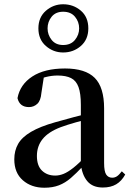

<svg xmlns="http://www.w3.org/2000/svg" viewBox="-20 -864 613 900"><path d="M188 16Q127 16 87 -19Q47 -54 47 -117Q47 -158 65 -189.5Q83 -221 125.5 -246Q168 -271 239 -291Q280 -303 328 -315.5Q376 -328 416 -337V-312Q376 -302 335.5 -290.5Q295 -279 265 -268Q207 -246 180 -212.5Q153 -179 153 -133Q153 -87 177 -64Q201 -41 239 -41Q258 -41 278 -49Q298 -57 324 -77.5Q350 -98 385 -135L398 -84H368Q338 -52 312 -29.5Q286 -7 256.5 4.5Q227 16 188 16ZM462 15Q414 15 389 -15Q364 -45 359 -96V-99V-372Q359 -426 348 -456Q337 -486 313 -498Q289 -510 250 -510Q223 -510 195 -503Q167 -496 132 -480L186 -506L174 -428Q171 -392 154.5 -377Q138 -362 116 -362Q72 -362 62 -404Q74 -468 131.5 -505.5Q189 -543 285 -543Q380 -543 424 -499Q468 -455 468 -356V-100Q468 -60 478 -45.5Q488 -31 506 -31Q518 -31 528 -37.5Q538 -44 551 -61L567 -46Q550 -15 524.5 0Q499 15 462 15ZM276 -653Q312 -653 331.5 -677Q351 -701 351 -731Q351 -762 331.5 -785.5Q312 -809 276 -809Q241 -809 222 -785.5Q203 -762 203 -731Q203 -701 222 -677Q241 -653 276 -653ZM276 -618Q230 -618 195 -648.5Q160 -679 160 -731Q160 -783 195 -813.5Q230 -844 276 -844Q324 -844 359 -814Q394 -784 394 -731Q394 -679 359 -648.5Q324 -618 276 -618Z"/></svg>

Font: Noto Serif JP ExtraLight SemiBold
Style: Regular
Weight: 600
Version: Version 2.003-H1;hotconv 1.1.1;makeotfexe 2.6.0